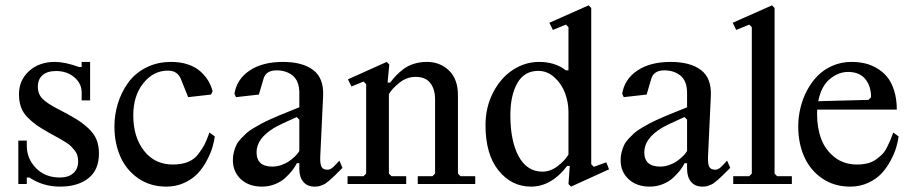

<svg xmlns="http://www.w3.org/2000/svg" viewBox="-20 -691 3433 721"><path d="M318.4 -314H286.6V-344.2Q286.6 -377.4 259 -400.9Q231.4 -424.3 190.4 -424.3Q157.7 -424.3 139.9 -408.9Q122.1 -393.6 122.1 -365.2Q122.1 -337.9 139.6 -320.1Q157.2 -302.2 200.2 -280.3Q241.2 -259.3 265.1 -244.6Q289.1 -230 311 -210Q333 -189.9 342.3 -167Q351.6 -144 351.6 -114.7Q351.6 -52.7 311.8 -21.5Q272 9.8 205.1 9.8Q141.6 9.8 90.3 -24.4H80.6V0H48.8V-163.1H80.6V-144Q80.6 -95.2 115 -59.8Q149.4 -24.4 205.1 -24.4Q236.8 -24.4 255.1 -40.5Q273.4 -56.6 273.4 -85.4Q273.4 -97.2 270.5 -107.2Q267.6 -117.2 260.5 -126Q253.4 -134.8 247.3 -141.1Q241.2 -147.5 229 -155.3Q216.8 -163.1 209.2 -167.5Q201.7 -171.9 186.3 -180.2Q170.9 -188.5 164.1 -192.4Q134.8 -209 117.7 -220.9Q100.6 -232.9 83.5 -250.2Q66.4 -267.6 58.8 -288.8Q51.3 -310.1 51.3 -337.4Q51.3 -389.6 89.1 -424.1Q127 -458.5 186 -458.5Q223.6 -458.5 276.9 -439.5H286.6V-458.5H318.4Z M623 -458.5Q657.7 -458.5 685.8 -449Q713.9 -439.5 732.2 -423.1Q750.5 -406.7 761.7 -388.2Q772.9 -369.6 778.3 -348.6L772.5 -335.9L686.5 -326.2L659.2 -394.5Q646.5 -425.8 610.4 -425.8Q556.2 -425.8 518.3 -378.7Q480.5 -331.5 480.5 -257.8Q480.5 -176.3 520.8 -124.8Q561 -73.2 629.4 -73.2Q662.1 -73.2 686.3 -83Q710.4 -92.8 725.8 -113.8Q741.2 -134.8 748 -148.2Q754.9 -161.6 764.2 -187Q765.6 -191.4 766.6 -193.4L786.6 -178.7Q784.2 -159.7 777.6 -137.5Q771 -115.2 756.8 -88.4Q742.7 -61.5 723.1 -40.3Q703.6 -19 672.6 -4.6Q641.6 9.8 605 9.8Q544.9 9.8 500 -20.8Q455.1 -51.3 432.4 -102.1Q409.7 -152.8 409.7 -216.3Q409.7 -260.3 422.6 -302.2Q435.5 -344.2 460.7 -379.6Q485.8 -415 527.8 -436.8Q569.8 -458.5 623 -458.5Z M1104 -341.8Q1104 -386.2 1079.8 -406.5Q1055.7 -426.8 1018.6 -426.8Q979 -426.8 969.7 -395.5L952.1 -335.9L866.2 -326.2L860.4 -338.9Q869.1 -393.6 917.2 -426Q965.3 -458.5 1042.5 -458.5Q1115.7 -458.5 1156 -428.2Q1196.3 -397.9 1193.4 -331.1L1182.6 -102.5Q1181.6 -76.2 1187.3 -64.9Q1192.9 -53.7 1210 -53.7Q1212.9 -53.7 1216.1 -54.4Q1219.2 -55.2 1222.7 -57.4Q1226.1 -59.6 1228.3 -61Q1230.5 -62.5 1234.6 -66.9Q1238.8 -71.3 1240.5 -73Q1242.2 -74.7 1247.6 -80.3Q1252.9 -85.9 1254.4 -87.9L1266.1 -60.5Q1261.7 -56.6 1251.7 -46.4Q1241.7 -36.1 1238.3 -33Q1234.9 -29.8 1226.8 -22.2Q1218.8 -14.6 1215.6 -12.2Q1212.4 -9.8 1205.8 -4.6Q1199.2 0.5 1195.1 2Q1190.9 3.4 1185.1 5.9Q1179.2 8.3 1173.8 9Q1168.5 9.8 1162.1 9.8Q1133.8 9.8 1118.9 -8.3Q1104 -26.4 1104 -56.6V-78.1H1094.7Q1087.9 -64.5 1077.9 -51.5Q1067.9 -38.6 1052 -23.7Q1036.1 -8.8 1012.9 0.5Q989.7 9.8 963.9 9.8Q914.6 9.8 884.5 -18.1Q854.5 -45.9 854.5 -90.3Q854.5 -106 858.4 -120.6Q862.3 -135.3 867.9 -147Q873.5 -158.7 885.3 -170.9Q897 -183.1 906.2 -191.7Q915.5 -200.2 933.1 -210.4Q950.7 -220.7 962.2 -227.1Q973.6 -233.4 995.6 -243.2Q1017.6 -252.9 1029.8 -258.1Q1042 -263.2 1067.1 -273.2Q1092.3 -283.2 1104 -288.1ZM1104 -241.7 1094.2 -251.5Q1028.3 -222.2 1008.8 -210.4Q943.8 -170.9 943.4 -119.6Q943.4 -65.4 1002.9 -65.4Q1020 -65.4 1036.6 -71.3Q1053.2 -77.1 1064.9 -85.2Q1076.7 -93.3 1085.9 -102.1Q1095.2 -110.8 1099.6 -117.2Q1104 -123.5 1104 -125Z M1355 -39.1V-375L1345.2 -384.8L1299.8 -366.2L1286.6 -393.1L1432.1 -458.5L1441.9 -448.7L1435.5 -380.9H1445.3Q1457 -396.5 1468 -408Q1479 -419.4 1495.8 -432.1Q1512.7 -444.8 1535.2 -451.7Q1557.6 -458.5 1583.5 -458.5Q1632.3 -458.5 1666 -426.3Q1699.7 -394 1699.7 -333V-39.1L1709.5 -29.3H1764.6V0H1548.8V-29.3H1604L1613.8 -39.1V-317.9Q1613.8 -356 1595.9 -379.2Q1578.1 -402.3 1541 -402.3Q1507.3 -402.3 1480 -380.4Q1452.6 -358.4 1440.4 -337.9V-39.1L1450.2 -29.3H1505.4V0H1285.2V-29.3H1345.2Z M2114.7 0 2119.6 -67.9H2109.9Q2050.3 9.8 1974.1 9.8Q1900.9 9.8 1852.1 -50.8Q1803.2 -111.3 1803.2 -220.7Q1803.2 -288.6 1831.8 -343.8Q1860.4 -398.9 1906.2 -428.7Q1952.1 -458.5 2004.4 -458.5Q2064.9 -458.5 2105 -426.8H2114.7V-588.9L2105 -598.6L2056.2 -578.6L2043 -605.5L2190.4 -670.9L2200.2 -661.1V-74.2L2210 -64.5L2256.8 -81.5L2267.1 -55.2L2124.5 9.8ZM2017.1 -46.4Q2047.4 -46.4 2074.7 -67.6Q2102.1 -88.9 2114.7 -110.8V-270.5Q2114.7 -306.2 2102.1 -340.8Q2089.4 -375.5 2062.5 -400.1Q2035.6 -424.8 2001 -424.8Q1948.7 -424.8 1922.6 -378.7Q1896.5 -332.5 1896.5 -258.3Q1896.5 -161.6 1927.7 -104Q1959 -46.4 2017.1 -46.4Z M2560.1 -341.8Q2560.1 -386.2 2535.9 -406.5Q2511.7 -426.8 2474.6 -426.8Q2435.1 -426.8 2425.8 -395.5L2408.2 -335.9L2322.3 -326.2L2316.4 -338.9Q2325.2 -393.6 2373.3 -426Q2421.4 -458.5 2498.5 -458.5Q2571.8 -458.5 2612.1 -428.2Q2652.3 -397.9 2649.4 -331.1L2638.7 -102.5Q2637.7 -76.2 2643.3 -64.9Q2648.9 -53.7 2666 -53.7Q2668.9 -53.7 2672.1 -54.4Q2675.3 -55.2 2678.7 -57.4Q2682.1 -59.6 2684.3 -61Q2686.5 -62.5 2690.7 -66.9Q2694.8 -71.3 2696.5 -73Q2698.2 -74.7 2703.6 -80.3Q2709 -85.9 2710.4 -87.9L2722.2 -60.5Q2717.8 -56.6 2707.8 -46.4Q2697.8 -36.1 2694.3 -33Q2690.9 -29.8 2682.9 -22.2Q2674.8 -14.6 2671.6 -12.2Q2668.5 -9.8 2661.9 -4.6Q2655.3 0.5 2651.1 2Q2647 3.4 2641.1 5.9Q2635.3 8.3 2629.9 9Q2624.5 9.8 2618.2 9.8Q2589.8 9.8 2575 -8.3Q2560.1 -26.4 2560.1 -56.6V-78.1H2550.8Q2543.9 -64.5 2533.9 -51.5Q2523.9 -38.6 2508.1 -23.7Q2492.2 -8.8 2469 0.5Q2445.8 9.8 2419.9 9.8Q2370.6 9.8 2340.6 -18.1Q2310.5 -45.9 2310.5 -90.3Q2310.5 -106 2314.5 -120.6Q2318.4 -135.3 2324 -147Q2329.6 -158.7 2341.3 -170.9Q2353 -183.1 2362.3 -191.7Q2371.6 -200.2 2389.2 -210.4Q2406.7 -220.7 2418.2 -227.1Q2429.7 -233.4 2451.7 -243.2Q2473.6 -252.9 2485.8 -258.1Q2498 -263.2 2523.2 -273.2Q2548.3 -283.2 2560.1 -288.1ZM2560.1 -241.7 2550.3 -251.5Q2484.4 -222.2 2464.8 -210.4Q2399.9 -170.9 2399.4 -119.6Q2399.4 -65.4 2459 -65.4Q2476.1 -65.4 2492.7 -71.3Q2509.3 -77.1 2521 -85.2Q2532.7 -93.3 2542 -102.1Q2551.3 -110.8 2555.7 -117.2Q2560.1 -123.5 2560.1 -125Z M2803.2 -39.1V-588.9L2793.5 -598.6L2744.6 -578.6L2731.4 -605.5L2878.9 -670.9L2888.7 -661.1V-39.1L2898.4 -29.3H2953.6V0H2733.4V-29.3H2793.5Z M3354.5 -178.7Q3352.1 -159.7 3345.5 -137.5Q3338.9 -115.2 3324.7 -88.4Q3310.5 -61.5 3291 -40.3Q3271.5 -19 3240.5 -4.6Q3209.5 9.8 3172.9 9.8Q3112.8 9.8 3067.9 -20.8Q3022.9 -51.3 3000.2 -102.1Q2977.5 -152.8 2977.5 -216.3Q2977.5 -250 2985.4 -283.9Q2993.2 -317.9 3009.5 -349.4Q3025.9 -380.9 3049.1 -405Q3072.3 -429.2 3105.5 -443.8Q3138.7 -458.5 3177.7 -458.5Q3202.6 -458.5 3225.6 -453.6Q3248.5 -448.7 3271.2 -435.8Q3293.9 -422.9 3310.5 -403.3Q3327.1 -383.8 3337.4 -351.8Q3347.7 -319.8 3347.7 -279.3H3048.8Q3048.3 -273.9 3048.3 -261.7Q3048.3 -210.4 3064 -168.9Q3079.6 -127.4 3114.5 -100.3Q3149.4 -73.2 3198.2 -73.2Q3220.2 -73.2 3238.3 -77.9Q3256.3 -82.5 3269.8 -92.3Q3283.2 -102.1 3293 -111.8Q3302.7 -121.6 3310.8 -137.7Q3318.8 -153.8 3323.5 -164.6Q3328.1 -175.3 3334.5 -193.4ZM3165 -420.9Q3127.9 -420.9 3095.7 -393.8Q3063.5 -366.7 3052.7 -311L3241.2 -315.9L3251 -325.7Q3251 -368.7 3228.8 -394.8Q3206.5 -420.9 3165 -420.9Z"/></svg>

Font: Happy Times at the IKOB
Style: Regular
Weight: 400
Designer: Lucas Le Bihan
Foundry: Lucas Le Bihan
Version: Version 1.000;PS 1.0;hotconv 1.0.88;makeotf.lib2.5.647800